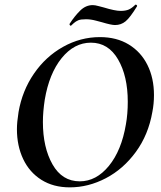

<svg xmlns="http://www.w3.org/2000/svg" viewBox="-20 -796 695 828"><path d="M53 -239Q53 -269 60 -313Q76 -405 126.5 -478.5Q177 -552 252 -594Q327 -636 411 -636Q483 -636 535.5 -604Q588 -572 616 -515.5Q644 -459 644 -386Q644 -348 637 -313Q620 -215 566 -141Q512 -67 436.5 -27.5Q361 12 281 12Q210 12 158.5 -20.5Q107 -53 80 -110Q53 -167 53 -239ZM523 -260Q531 -304 531 -357Q531 -468 489 -540Q447 -612 372 -612Q300 -612 246 -545.5Q192 -479 173 -366Q165 -313 165 -270Q165 -160 206.5 -87Q248 -14 324 -14Q395 -14 449.5 -80.5Q504 -147 523 -260ZM285 -685Q283 -685 281 -688Q279 -691 280 -693Q302 -727 326 -750.5Q350 -774 380 -774Q390 -774 406 -769.5Q422 -765 427 -764Q476 -749 500 -749Q522 -749 535.5 -755Q549 -761 564 -776H565Q568 -776 570 -773.5Q572 -771 571 -769Q541 -720 521.5 -704Q502 -688 476 -688Q460 -688 420 -700Q416 -701 393.5 -707Q371 -713 351 -713Q328 -713 317.5 -708.5Q307 -704 298.5 -696.5Q290 -689 287 -686Q287 -685 285 -685Z"/></svg>

Font: Cormorant Infant
Style: Bold Italic
Weight: 700
Italic angle: -10°
Designer: Christian Thalmann (Catharsis Fonts)
Foundry: Catharsis Fonts
Version: Version 4.000